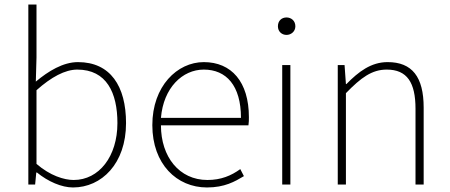

<svg xmlns="http://www.w3.org/2000/svg" viewBox="-20 -814 1985 847"><path d="M302 13C428 13 536 -92 536 -271C536 -434 467 -540 324 -540C258 -540 193 -500 138 -454L141 -560V-794H105V0H135L140 -53H143C192 -13 252 13 302 13ZM305 -20C263 -20 201 -39 141 -91V-416C206 -474 267 -507 321 -507C450 -507 498 -405 498 -271C498 -124 417 -20 305 -20Z M893 13C971 13 1016 -13 1056 -37L1040 -68C1000 -39 955 -20 895 -20C771 -20 690 -122 690 -261H1076C1078 -274 1078 -286 1078 -297C1078 -453 1001 -540 879 -540C762 -540 652 -434 652 -262C652 -90 760 13 893 13ZM690 -294C701 -427 785 -507 879 -507C978 -507 1043 -437 1043 -294Z M1225 0H1261V-527H1225ZM1244 -660C1264 -660 1283 -675 1283 -698C1283 -723 1264 -737 1244 -737C1223 -737 1206 -723 1206 -698C1206 -675 1223 -660 1244 -660Z M1470 0H1506V-403C1573 -472 1621 -507 1686 -507C1776 -507 1813 -450 1813 -334V0H1849V-339C1849 -475 1798 -540 1690 -540C1617 -540 1562 -498 1508 -443H1506L1500 -527H1470Z"/></svg>

Font: Noto Sans CJK JP Thin
Style: Regular
Weight: 250
Designer: Ryoko NISHIZUKA (kana & ideographs); Paul D. Hunt (Latin, Greek & Cyrillic); Wenlong ZHANG (bopomofo); Sandoll Communica
Foundry: Adobe Systems Incorporated
Version: Version 1.004;PS 1.004;hotconv 1.0.82;makeotf.lib2.5.63406